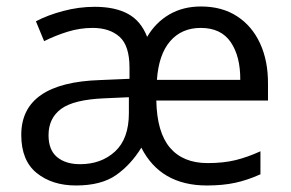

<svg xmlns="http://www.w3.org/2000/svg" viewBox="-20 -565 902 595"><path d="M603 -544.9Q668 -544.9 714.6 -514.6Q761.2 -484.4 786.1 -430.2Q811 -376 810.5 -304.7V-253.4H464.4Q466.3 -154.8 506.8 -107.2Q547.4 -59.6 623.5 -59.6Q672.4 -59.6 710 -68.8Q747.6 -78.1 787.1 -96.2V-24.9Q747.1 -6.8 708.7 1.5Q670.4 9.8 621.1 9.8Q477.5 9.8 418 -107.4Q385.3 -54.2 339.4 -22.2Q293.5 9.8 215.3 9.8Q141.6 9.8 93.8 -28.8Q45.9 -67.4 45.9 -147Q45.9 -309.1 290.5 -316.9L381.3 -320.8V-355.5Q381.3 -423.3 350.6 -450.9Q319.8 -478.5 267.1 -478.5Q227.5 -478.5 189.2 -466.6Q150.9 -454.6 116.7 -437.5L91.3 -499Q127.4 -518.1 176 -531Q224.6 -543.9 273.4 -543.9Q336.4 -543.9 376.7 -522Q417 -500 436 -450.7Q461.9 -495.1 504.4 -520Q546.9 -544.9 603 -544.9ZM602.1 -478.5Q543 -478.5 507.3 -437.3Q471.7 -396 466.3 -317.4H724.6Q725.1 -390.1 695.1 -434.3Q665 -478.5 602.1 -478.5ZM379.4 -263.7 302.7 -260.3Q208.5 -256.3 169.4 -227.5Q130.4 -198.7 130.4 -146Q130.4 -100.1 157 -78.1Q183.6 -56.2 228 -56.2Q293.9 -56.2 336.7 -95.7Q379.4 -135.3 379.4 -214.4Z"/></svg>

Font: Open Sans
Style: Regular
Weight: 400
Designer: Monotype Design Team
Foundry: Monotype Imaging Inc.
Version: Version 3.000; ttfautohint (v1.8.4)